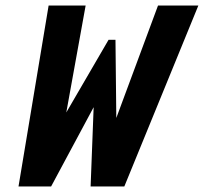

<svg xmlns="http://www.w3.org/2000/svg" viewBox="-20 -675 738 695"><path d="M698 -655 430 0H308L319 -287L165 0H47L156 -655H290L220 -268L373 -531H398L401 -248L552 -655Z"/></svg>

Font: Intel One Mono
Style: Bold Italic
Weight: 700
Italic angle: -16°
Monospace: yes
Designer: Fred Shallcrass
Foundry: Frere-Jones Type LLC
Version: Version 1.400;hotconv 1.1.0;makeotfexe 2.6.0;FJTRelease1.4